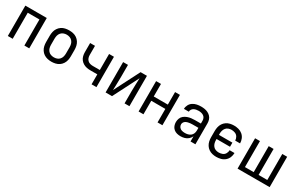

<svg xmlns="http://www.w3.org/2000/svg" viewBox="155 -1717 4443 2903"><g transform="rotate(30 2376.0 -265.0)"><path d="M101 0H186V-455H390V0H475V-530H101Z M864 8Q899 8 933.5 0Q968 -8 997 -27.5Q1026 -47 1045.5 -77Q1065 -107 1072.5 -141Q1080 -175 1080 -210V-320Q1080 -355 1072.5 -389.5Q1065 -424 1045.5 -453.5Q1026 -483 997 -503Q968 -523 933.5 -530.5Q899 -538 864 -538Q829 -538 794.5 -530.5Q760 -523 731 -503Q702 -483 682.5 -453.5Q663 -424 655.5 -389.5Q648 -355 648 -320V-210Q648 -175 655.5 -141Q663 -107 682.5 -77Q702 -47 731 -27.5Q760 -8 794.5 0Q829 8 864 8ZM864 -68Q837 -68 810.5 -77Q784 -86 765.5 -107.5Q747 -129 740 -156Q733 -183 733 -210V-320Q733 -348 740 -374.5Q747 -401 765.5 -422.5Q784 -444 810.5 -453.5Q837 -463 864 -463Q892 -463 918 -453.5Q944 -444 962.5 -422.5Q981 -401 988 -374.5Q995 -348 995 -320V-210Q995 -183 988 -156Q981 -129 962.5 -107.5Q944 -86 918 -77Q892 -68 864 -68Z M1563 0H1648V-530H1563V-250H1440Q1416 -250 1392 -256.5Q1368 -263 1350 -280.5Q1332 -298 1324.5 -321.5Q1317 -345 1317 -369V-530H1232V-369Q1232 -337 1240 -305Q1248 -273 1267.5 -247Q1287 -221 1315.5 -204Q1344 -187 1376 -180.5Q1408 -174 1440 -174H1563Z M1808 0H1920L2146 -443Q2144 -386 2141.5 -328Q2139 -270 2139 -212V0H2224V-530H2113L1887 -87Q1888 -145 1890.5 -202.5Q1893 -260 1893 -318V-530H1808Z M2384 0H2469V-236H2715V0H2800V-530H2715V-311H2469V-530H2384Z M3118 8Q3153 8 3187.5 -1.5Q3222 -11 3249 -34.5Q3276 -58 3291 -90V0H3376V-364Q3376 -395 3367 -425Q3358 -455 3336.5 -478Q3315 -501 3287 -514.5Q3259 -528 3228.5 -533Q3198 -538 3167 -538Q3130 -538 3093.5 -530.5Q3057 -523 3025.5 -502.5Q2994 -482 2976 -448Q2958 -414 2958 -377H3043Q3043 -377 3043 -377Q3043 -377 3043 -377Q3043 -398 3055 -416.5Q3067 -435 3085.5 -445Q3104 -455 3125 -459Q3146 -463 3167 -463Q3189 -463 3211.5 -458Q3234 -453 3253 -440.5Q3272 -428 3281.5 -407Q3291 -386 3291 -364V-313H3189Q3156 -313 3123.5 -309Q3091 -305 3059.5 -293.5Q3028 -282 3002 -261Q2976 -240 2964 -208.5Q2952 -177 2952 -144Q2952 -112 2963 -81.5Q2974 -51 2999 -29.5Q3024 -8 3055 0Q3086 8 3118 8ZM3151 -68Q3124 -68 3097.5 -75Q3071 -82 3054 -104Q3037 -126 3037 -153Q3037 -172 3047.5 -189Q3058 -206 3075.5 -215.5Q3093 -225 3112 -229.5Q3131 -234 3150 -236Q3169 -238 3189 -238H3291V-189Q3291 -163 3281 -138Q3271 -113 3249.5 -96.5Q3228 -80 3202.5 -74Q3177 -68 3151 -68Z M3742 8Q3782 8 3821 -2Q3860 -12 3891.5 -38.5Q3923 -65 3938.5 -103Q3954 -141 3954 -181H3869Q3869 -181 3869 -181Q3869 -181 3869 -181Q3869 -149 3852 -120Q3835 -91 3804.5 -79.5Q3774 -68 3742 -68Q3714 -68 3688 -77.5Q3662 -87 3644.5 -108.5Q3627 -130 3620 -156.5Q3613 -183 3613 -210V-229H3848V-301H3613V-320Q3613 -347 3620 -374Q3627 -401 3644.5 -422.5Q3662 -444 3688 -453.5Q3714 -463 3742 -463Q3774 -463 3804.5 -451Q3835 -439 3852 -410Q3869 -381 3869 -349Q3869 -349 3869 -349Q3869 -349 3869 -349H3954Q3954 -389 3938.5 -427Q3923 -465 3891.5 -491.5Q3860 -518 3821 -528Q3782 -538 3742 -538Q3707 -538 3673 -530Q3639 -522 3610 -502Q3581 -482 3562 -452.5Q3543 -423 3535.5 -389Q3528 -355 3528 -320V-210Q3528 -175 3535.5 -141Q3543 -107 3562 -77.5Q3581 -48 3610 -28Q3639 -8 3673 0Q3707 8 3742 8Z M4112 0H4672V-530H4587V-76H4435V-530H4350V-76H4197V-530H4112Z"/></g></svg>

Font: Iosevka Sparkle
Style: Regular
Weight: 400
Designer: Belleve Invis
Foundry: Belleve Invis
Version: Version 4.5.0; ttfautohint (v1.8.3)